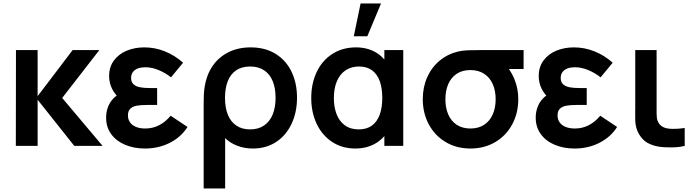

<svg xmlns="http://www.w3.org/2000/svg" viewBox="-20 -822 3925 1082"><path d="M69.2 0 70 -540H192V-280L389.5 -540H540L330.5 -270L558 0H398.5L192 -260V0Z M796.5 15Q873.7 15 937.1 -17.2Q1000.5 -49.5 1036.7 -106.5L941.7 -169.8Q912.1 -134.4 876.5 -116.1Q841 -97.8 798.3 -97.8Q768.6 -97.8 746.5 -106.8Q724.5 -115.7 712.8 -132.4Q701 -149.1 701 -171.7Q701 -196.8 714.5 -209.5Q728.1 -222.2 749.6 -226.2Q771.2 -230.3 806.2 -230.5Q810.8 -230.6 815.8 -230.6Q820.8 -230.7 825.5 -230.7H865.5V-325.8H825.7Q790.8 -325.8 768.2 -330.3Q745.6 -334.8 732.2 -347.2Q718.8 -359.6 718.8 -382.8Q718.8 -403.4 729.6 -417Q740.4 -430.5 758.4 -436.8Q776.4 -443 798.8 -443Q835.6 -443 873.5 -427.3Q911.3 -411.7 943.7 -386.3L1011.7 -468.5Q965.8 -509.7 909.9 -532.3Q854 -555 793 -555Q739.8 -555 694.5 -536.5Q649.3 -517.9 622.1 -481.3Q595 -444.8 595 -393.8Q595 -355.1 611.5 -321.7Q628 -288.3 662.7 -258.8L664.5 -298Q637.3 -286.7 617.8 -266Q598.3 -245.3 588.2 -218Q578 -190.7 578 -159.3Q578 -104.8 607.3 -65.3Q636.6 -25.9 686.3 -5.5Q736.1 15 796.5 15Z M1127.7 -231.8Q1127.7 -266.4 1128.8 -290Q1129.9 -313.6 1133.8 -336.2Q1144.6 -401.5 1178.6 -450.9Q1212.6 -500.2 1267.3 -527.6Q1322.1 -555 1392.5 -555Q1474.1 -555 1533 -518.6Q1592 -482.2 1622.9 -417.9Q1653.8 -353.7 1653.8 -271.8Q1653.8 -189.8 1623.2 -124.5Q1592.7 -59.1 1536.2 -22Q1479.8 15 1405.2 15Q1357.7 15 1316.8 -0.7Q1275.8 -16.4 1248.8 -43.8V240H1127.7ZM1389.7 -92.8Q1436.5 -92.8 1468.6 -115.2Q1500.8 -137.5 1516.9 -177.5Q1533 -217.6 1533 -271Q1533 -324.8 1517 -364.4Q1501 -403.9 1468.9 -425.5Q1436.8 -447.2 1389.7 -447.2Q1341.9 -447.2 1310.2 -425.2Q1278.5 -403.3 1263.2 -363.7Q1248 -324 1248 -270.3Q1248 -215.8 1263.9 -176Q1279.8 -136.2 1311.5 -114.5Q1343.2 -92.8 1389.7 -92.8Z M2012.1 -802.5 1973.7 -617.5H2050L2127.2 -802.5ZM1983.2 15Q1908.2 15 1851.7 -22.2Q1795.2 -59.4 1764.6 -124.2Q1734 -188.9 1734 -270Q1734 -351.9 1765 -416.8Q1796 -481.8 1853.4 -518.4Q1910.8 -555 1986.7 -555Q2026.2 -555 2059.9 -543.9Q2093.6 -532.8 2119.9 -511.8Q2146.2 -490.7 2164.3 -460.8L2146 -435.5V-540H2252.5V0H2146V-105.7L2164.3 -80.3Q2146.2 -50.8 2119 -29.2Q2091.8 -7.7 2057.2 3.7Q2022.7 15 1983.2 15ZM2001.5 -92.8Q2047.2 -92.8 2076.7 -115Q2106.2 -137.1 2120.2 -176.7Q2134.3 -216.3 2134.3 -270.2Q2134.3 -324.2 2120.5 -363.7Q2106.6 -403.2 2077.3 -425.2Q2048 -447.2 2003.2 -447.2Q1959 -447.2 1927.1 -425.5Q1895.2 -403.9 1878.3 -363.8Q1861.5 -323.6 1861.5 -269.3Q1861.5 -218.8 1876.6 -179Q1891.7 -139.2 1923.2 -116Q1954.7 -92.8 2001.5 -92.8Z M2631.2 15Q2552.5 15 2491.3 -21.5Q2430.1 -58 2396.3 -121.6Q2362.5 -185.2 2362.5 -263Q2362.5 -330 2387.1 -385.8Q2411.7 -441.7 2456.9 -479.6Q2502.2 -517.6 2562.8 -532Q2586.3 -537.3 2617.3 -538.7Q2648.3 -540 2704.5 -540H2930.7V-433H2792.7L2820.5 -465.3Q2856.5 -429.9 2878.6 -376.8Q2900.7 -323.7 2900.7 -263Q2900.7 -184.8 2866.7 -121.4Q2832.7 -58 2771.2 -21.5Q2709.8 15 2631.2 15ZM2631.2 -97.8Q2676.9 -97.8 2708.9 -119.2Q2740.8 -140.5 2757 -177.7Q2773.2 -214.9 2773.2 -263Q2773.2 -310.5 2757 -347.6Q2740.8 -384.8 2708.7 -405.9Q2676.5 -427.1 2631.2 -427.2Q2584.5 -427.2 2552.8 -405.6Q2521 -383.9 2505.5 -346.7Q2490 -309.4 2490 -263Q2490 -213.6 2506.3 -176.4Q2522.6 -139.2 2554.3 -118.5Q2586.1 -97.8 2631.2 -97.8Z M3217.5 15Q3294.7 15 3358.1 -17.2Q3421.5 -49.5 3457.7 -106.5L3362.7 -169.8Q3333.1 -134.4 3297.5 -116.1Q3262 -97.8 3219.3 -97.8Q3189.6 -97.8 3167.5 -106.8Q3145.5 -115.7 3133.8 -132.4Q3122 -149.1 3122 -171.7Q3122 -196.8 3135.5 -209.5Q3149.1 -222.2 3170.6 -226.2Q3192.2 -230.3 3227.2 -230.5Q3231.8 -230.6 3236.8 -230.6Q3241.8 -230.7 3246.5 -230.7H3286.5V-325.8H3246.7Q3211.8 -325.8 3189.2 -330.3Q3166.6 -334.8 3153.2 -347.2Q3139.8 -359.6 3139.8 -382.8Q3139.8 -403.4 3150.6 -417Q3161.4 -430.5 3179.4 -436.8Q3197.4 -443 3219.8 -443Q3256.6 -443 3294.5 -427.3Q3332.3 -411.7 3364.7 -386.3L3432.7 -468.5Q3386.8 -509.7 3330.9 -532.3Q3275 -555 3214 -555Q3160.8 -555 3115.5 -536.5Q3070.2 -517.9 3043.1 -481.3Q3016 -444.8 3016 -393.8Q3016 -355.1 3032.5 -321.7Q3049 -288.3 3083.7 -258.8L3085.5 -298Q3058.2 -286.7 3038.8 -266Q3019.3 -245.3 3009.2 -218Q2999 -190.7 2999 -159.3Q2999 -104.8 3028.3 -65.3Q3057.6 -25.9 3107.3 -5.5Q3157.1 15 3217.5 15Z M3691.1 4.2Q3655.8 -2 3629 -16.9Q3602.2 -31.8 3582.4 -63.8Q3571.2 -82.2 3566.1 -101.4Q3561 -120.6 3560 -140Q3559.1 -159.3 3559.5 -193.5Q3559.9 -200.1 3559.9 -206.9Q3559.9 -213.7 3559.9 -220.7V-540H3680.2V-227.3V-210.9Q3679.8 -178.5 3681.5 -160.9Q3683.2 -143.2 3691.2 -130.2Q3700.6 -114.6 3715.8 -106.6Q3731.1 -98.6 3750.2 -96.8Q3790.2 -93.5 3838.6 -100.8V0Q3810 8 3765.9 8.6Q3721.8 9.2 3691.1 4.2Z"/></svg>

Font: Hauora
Style: Regular
Weight: 400
Designer: Wayne Shih
Foundry: WCYS
Version: Version 1.001